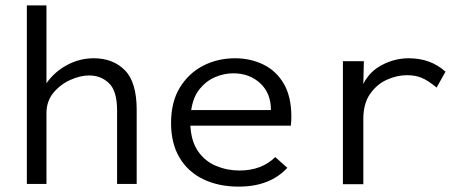

<svg xmlns="http://www.w3.org/2000/svg" viewBox="-20 -685 1729 715"><path d="M80 0V-665H153V-375Q183 -418 230 -443Q277 -468 329 -468Q401 -468 445 -423.5Q489 -379 489 -276V0H416V-274Q416 -346 386 -375Q356 -404 312 -404Q278 -404 241 -387Q204 -370 178.5 -339Q153 -308 153 -263V0Z M869 10Q794 10 737 -17.5Q680 -45 648.5 -98Q617 -151 617 -227Q617 -305 649.5 -358.5Q682 -412 736 -440Q790 -468 855 -468Q913 -468 961 -444.5Q1009 -421 1037 -373Q1065 -325 1065 -250Q1065 -242 1064.5 -234Q1064 -226 1063 -217H689Q692 -158 718 -121Q744 -84 785 -67Q826 -50 872 -50Q954 -50 1005 -100L1050 -60Q985 10 869 10ZM692 -275H989Q989 -338 949 -375Q909 -412 849 -412Q814 -412 780.5 -397.5Q747 -383 723 -353Q699 -323 692 -275Z M1257 1V-457H1335L1333 -372Q1355 -418 1402.5 -443Q1450 -468 1502 -468Q1584 -468 1639 -418L1606 -359Q1573 -386 1549.5 -395.5Q1526 -405 1496 -405Q1458 -405 1420.5 -388Q1383 -371 1358 -335Q1333 -299 1333 -242V1Z"/></svg>

Font: Inconsolata SemiExpanded Thin
Style: Regular
Weight: 100
Width: 6
Monospace: yes
Designer: Raph Levien, Cyreal, Brenton Simpson
Foundry: Raph Levien, Cyreal, Google
Version: Version 3.100; ttfautohint (v1.8.4.7-5d5b)